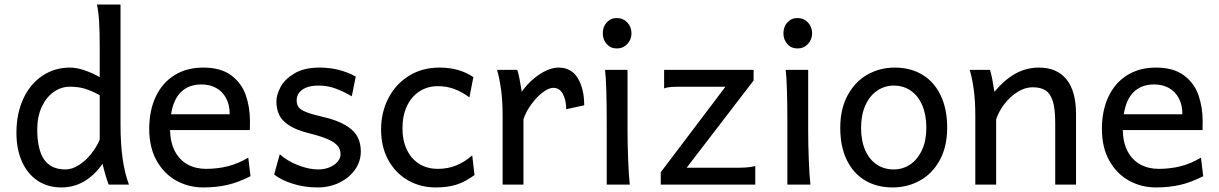

<svg xmlns="http://www.w3.org/2000/svg" viewBox="-20 -801 5289 833"><path d="M539.6 0H451.7Q446.3 -12.7 438.7 -38.1Q431.2 -63.5 424.8 -90.3Q389.6 -40 344.7 -13.9Q299.8 12.2 246.6 12.2Q187.5 12.2 143.3 -17.1Q99.1 -46.4 75.2 -100.1Q51.3 -153.8 51.3 -224.6Q51.3 -309.1 81.5 -373.5Q111.8 -438 164.8 -472.9Q217.8 -507.8 283.2 -507.8Q312 -507.8 346.4 -496.1Q380.9 -484.4 412.6 -466.3V-603Q412.6 -665 409.9 -708.5Q407.2 -752 400.4 -781.2H502.9V-258.8Q502.9 -95.2 539.6 0ZM283.2 -424.8Q245.6 -424.8 213.1 -402.1Q180.7 -379.4 161.1 -337.2Q141.6 -294.9 141.6 -239.3Q141.6 -152.8 171.1 -109.4Q200.7 -65.9 263.7 -65.9Q292.5 -65.9 321.8 -84.5Q351.1 -103 375 -132.8Q398.9 -162.6 412.6 -195.3V-388.2Q375 -408.2 346.9 -416.5Q318.8 -424.8 283.2 -424.8Z M717.8 -236.8Q719.2 -181.2 739.5 -143.6Q759.8 -106 794.4 -87.2Q829.1 -68.4 874 -68.4Q923.8 -68.4 969 -79.8Q1014.2 -91.3 1057.1 -117.2L1066.9 -36.6Q1015.6 -10.3 967.5 1Q919.4 12.2 861.8 12.2Q798.3 12.2 744.9 -17.3Q691.4 -46.9 659.4 -104.2Q627.4 -161.6 627.4 -241.7Q627.4 -321.8 656 -382.1Q684.6 -442.4 737.5 -475.1Q790.5 -507.8 861.8 -507.8Q937.5 -507.8 982.7 -474.4Q1027.8 -440.9 1046.1 -388.7Q1064.5 -336.4 1064.5 -274.9Q1064.5 -245.6 1064 -236.8ZM976.6 -305.2Q976.6 -346.2 960.9 -375.2Q945.3 -404.3 917.7 -419.4Q890.1 -434.6 854.5 -434.6Q799.8 -434.6 766.1 -402.6Q732.4 -370.6 722.2 -305.2Z M1362.3 -429.7Q1328.6 -429.7 1307.1 -420.4Q1285.6 -411.1 1276.4 -396.7Q1267.1 -382.3 1267.1 -366.2Q1267.1 -347.7 1275.4 -336.2Q1283.7 -324.7 1308.6 -314.7Q1333.5 -304.7 1384.3 -293Q1459.5 -275.9 1502.4 -241.5Q1545.4 -207 1545.4 -144Q1545.4 -100.6 1520.3 -64.9Q1495.1 -29.3 1452.1 -8.5Q1409.2 12.2 1357.4 12.2Q1300.8 12.2 1250.5 -3.7Q1200.2 -19.5 1169.4 -43.9L1193.8 -131.8Q1226.1 -102.5 1273.2 -84.2Q1320.3 -65.9 1359.9 -65.9Q1387.7 -65.9 1409.9 -75.2Q1432.1 -84.5 1444.8 -99.6Q1457.5 -114.7 1457.5 -131.8Q1457.5 -151.4 1446.3 -166.5Q1435.1 -181.6 1405.8 -195.3Q1376.5 -209 1323.2 -222.2Q1266.1 -236.3 1234.6 -256.8Q1203.1 -277.3 1191.2 -302.7Q1179.2 -328.1 1179.2 -361.3Q1179.2 -389.2 1197 -423.1Q1214.8 -457 1257.1 -482.4Q1299.3 -507.8 1367.2 -507.8Q1452.6 -507.8 1523.4 -468.8L1506.3 -383.3Q1471.7 -403.3 1437 -416.5Q1402.3 -429.7 1362.3 -429.7Z M1870.1 12.2Q1804.2 12.2 1750.2 -18.6Q1696.3 -49.3 1664.8 -106.4Q1633.3 -163.6 1633.3 -239.3Q1633.3 -313 1664.8 -374.5Q1696.3 -436 1753.9 -471.9Q1811.5 -507.8 1887.2 -507.8Q1973.1 -507.8 2033.7 -466.3L2016.6 -378.4Q1982.9 -403.3 1950 -415.3Q1917 -427.2 1879.9 -427.2Q1835.9 -427.2 1801 -405.3Q1766.1 -383.3 1746.1 -341.8Q1726.1 -300.3 1726.1 -244.1Q1726.1 -191.9 1744.9 -152.1Q1763.7 -112.3 1798.3 -90.3Q1833 -68.4 1879.9 -68.4Q1922.9 -68.4 1959.5 -83.3Q1996.1 -98.1 2028.8 -127L2038.6 -41.5Q2000.5 -13.2 1962.2 -0.5Q1923.8 12.2 1870.1 12.2Z M2160.6 0V-300.3Q2160.6 -365.2 2153.3 -416.3Q2146 -467.3 2136.2 -498H2224.1Q2229 -484.4 2234.6 -455.3Q2240.2 -426.3 2243.7 -402.8Q2266.6 -435.5 2294.9 -459.2Q2323.2 -482.9 2351.3 -495.4Q2379.4 -507.8 2402.3 -507.8Q2459.5 -507.8 2487.1 -461.4Q2514.6 -415 2514.6 -344.2L2436.5 -327.1Q2436.5 -366.7 2422.1 -393.3Q2407.7 -419.9 2380.4 -419.9Q2360.4 -419.9 2334 -399.7Q2307.6 -379.4 2284.4 -347.4Q2261.2 -315.4 2251 -283.2V0Z M2702.6 -231.9Q2702.6 -178.2 2705.3 -107.2Q2708 -36.1 2712.4 0H2612.3V-258.8Q2612.3 -439 2605 -498H2702.6ZM2656.2 -722.7Q2683.6 -722.7 2701.7 -703.4Q2719.7 -684.1 2719.7 -656.7Q2719.7 -629.4 2701.7 -610.1Q2683.6 -590.8 2656.2 -590.8Q2629.4 -590.8 2612.3 -609.9Q2595.2 -628.9 2595.2 -656.7Q2595.2 -684.6 2612.3 -703.6Q2629.4 -722.7 2656.2 -722.7Z M3249.5 -498V-451.7L2959 -73.2H3168.9Q3197.8 -73.2 3217.5 -74.5Q3237.3 -75.7 3256.8 -80.6V0H2846.7V-53.7L3127.4 -424.8H2937Q2908.2 -424.8 2890.9 -423.6Q2873.5 -422.4 2861.3 -417.5V-498Z M3486.3 -231.9Q3486.3 -178.2 3489 -107.2Q3491.7 -36.1 3496.1 0H3396V-258.8Q3396 -439 3388.7 -498H3486.3ZM3439.9 -722.7Q3467.3 -722.7 3485.4 -703.4Q3503.4 -684.1 3503.4 -656.7Q3503.4 -629.4 3485.4 -610.1Q3467.3 -590.8 3439.9 -590.8Q3413.1 -590.8 3396 -609.9Q3378.9 -628.9 3378.9 -656.7Q3378.9 -684.6 3396 -703.6Q3413.1 -722.7 3439.9 -722.7Z M3862.3 -507.8Q3929.7 -507.8 3981 -477.3Q4032.2 -446.8 4060.8 -387.9Q4089.4 -329.1 4089.4 -246.6Q4089.4 -165.5 4057.6 -106.9Q4025.9 -48.3 3971.9 -18.1Q3918 12.2 3852.5 12.2Q3785.2 12.2 3733.9 -17.8Q3682.6 -47.9 3654.1 -106.2Q3625.5 -164.6 3625.5 -246.6Q3625.5 -327.6 3657.2 -387Q3689 -446.3 3742.9 -477.1Q3796.9 -507.8 3862.3 -507.8ZM3857.4 -65.9Q3897 -65.9 3929.2 -87.6Q3961.4 -109.4 3980.2 -150.4Q3999 -191.4 3999 -246.6Q3999 -302.7 3981.2 -344.2Q3963.4 -385.7 3931.4 -407.7Q3899.4 -429.7 3857.4 -429.7Q3817.9 -429.7 3785.4 -407.5Q3752.9 -385.3 3734.4 -343.8Q3715.8 -302.2 3715.8 -246.6Q3715.8 -190.4 3733.6 -149.7Q3751.5 -108.9 3783.4 -87.4Q3815.4 -65.9 3857.4 -65.9Z M4558.1 -268.6Q4558.1 -328.6 4547.6 -362.1Q4537.1 -395.5 4516.1 -408.9Q4495.1 -422.4 4460.4 -422.4Q4426.8 -422.4 4394.3 -401.9Q4361.8 -381.3 4337.4 -349.4Q4313 -317.4 4301.8 -283.2V0H4211.4V-300.3Q4211.4 -365.2 4204.1 -416.3Q4196.8 -467.3 4187 -498H4274.9Q4279.8 -484.4 4285.4 -455.3Q4291 -426.3 4294.4 -402.8Q4340.3 -457.5 4387.5 -482.7Q4434.6 -507.8 4487.3 -507.8Q4565.9 -507.8 4607.2 -456.5Q4648.4 -405.3 4648.4 -305.2V0H4558.1Z M4851.1 -236.8Q4852.5 -181.2 4872.8 -143.6Q4893.1 -106 4927.7 -87.2Q4962.4 -68.4 5007.3 -68.4Q5057.1 -68.4 5102.3 -79.8Q5147.5 -91.3 5190.4 -117.2L5200.2 -36.6Q5148.9 -10.3 5100.8 1Q5052.7 12.2 4995.1 12.2Q4931.6 12.2 4878.2 -17.3Q4824.7 -46.9 4792.7 -104.2Q4760.7 -161.6 4760.7 -241.7Q4760.7 -321.8 4789.3 -382.1Q4817.9 -442.4 4870.8 -475.1Q4923.8 -507.8 4995.1 -507.8Q5070.8 -507.8 5116 -474.4Q5161.1 -440.9 5179.4 -388.7Q5197.8 -336.4 5197.8 -274.9Q5197.8 -245.6 5197.3 -236.8ZM5109.9 -305.2Q5109.9 -346.2 5094.2 -375.2Q5078.6 -404.3 5051 -419.4Q5023.4 -434.6 4987.8 -434.6Q4933.1 -434.6 4899.4 -402.6Q4865.7 -370.6 4855.5 -305.2Z"/></svg>

Font: Lesson One
Style: Regular
Weight: 400
Designer: But Ko, Victor Gaultney, Annie Olsen, Julie Remington, Don Collingsworth, Eric Hays, Becca Hirsbrunner
Version: Version 1.100